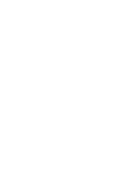

<svg xmlns="http://www.w3.org/2000/svg" viewBox="-20 -670 440 640"><path d="M100 -50Q100 -50 100 -50Q100 -50 100 -50Q100 -50 100 -50Q100 -50 100 -50Q100 -50 100 -50Q100 -50 100 -50Q100 -50 100 -50Q100 -50 100 -50Q100 -50 100 -50Q100 -50 100 -50Q100 -50 100 -50Q100 -50 100 -50ZM100 -150Q100 -150 100 -150Q100 -150 100 -150Q100 -150 100 -150Q100 -150 100 -150Q100 -150 100 -150Q100 -150 100 -150Q100 -150 100 -150Q100 -150 100 -150Q100 -150 100 -150Q100 -150 100 -150Q100 -150 100 -150Q100 -150 100 -150ZM300 -50Q300 -50 300 -50Q300 -50 300 -50Q300 -50 300 -50Q300 -50 300 -50Q300 -50 300 -50Q300 -50 300 -50Q300 -50 300 -50Q300 -50 300 -50Q300 -50 300 -50Q300 -50 300 -50Q300 -50 300 -50Q300 -50 300 -50ZM300 -150Q300 -150 300 -150Q300 -150 300 -150Q300 -150 300 -150Q300 -150 300 -150Q300 -150 300 -150Q300 -150 300 -150Q300 -150 300 -150Q300 -150 300 -150Q300 -150 300 -150Q300 -150 300 -150Q300 -150 300 -150Q300 -150 300 -150ZM300 -250Q300 -250 300 -250Q300 -250 300 -250Q300 -250 300 -250Q300 -250 300 -250Q300 -250 300 -250Q300 -250 300 -250Q300 -250 300 -250Q300 -250 300 -250Q300 -250 300 -250Q300 -250 300 -250Q300 -250 300 -250Q300 -250 300 -250ZM200 -350Q200 -350 200 -350Q200 -350 200 -350Q200 -350 200 -350Q200 -350 200 -350Q200 -350 200 -350Q200 -350 200 -350Q200 -350 200 -350Q200 -350 200 -350Q200 -350 200 -350Q200 -350 200 -350Q200 -350 200 -350Q200 -350 200 -350ZM100 -350Q100 -350 100 -350Q100 -350 100 -350Q100 -350 100 -350Q100 -350 100 -350Q100 -350 100 -350Q100 -350 100 -350Q100 -350 100 -350Q100 -350 100 -350Q100 -350 100 -350Q100 -350 100 -350Q100 -350 100 -350Q100 -350 100 -350ZM200 -150Q200 -150 200 -150Q200 -150 200 -150Q200 -150 200 -150Q200 -150 200 -150Q200 -150 200 -150Q200 -150 200 -150Q200 -150 200 -150Q200 -150 200 -150Q200 -150 200 -150Q200 -150 200 -150Q200 -150 200 -150Q200 -150 200 -150ZM300 -650Q300 -650 300 -650Q300 -650 300 -650Q300 -650 300 -650Q300 -650 300 -650Q300 -650 300 -650Q300 -650 300 -650Q300 -650 300 -650Q300 -650 300 -650Q300 -650 300 -650Q300 -650 300 -650Q300 -650 300 -650Q300 -650 300 -650ZM200 -550Q200 -550 200 -550Q200 -550 200 -550Q200 -550 200 -550Q200 -550 200 -550Q200 -550 200 -550Q200 -550 200 -550Q200 -550 200 -550Q200 -550 200 -550Q200 -550 200 -550Q200 -550 200 -550Q200 -550 200 -550Q200 -550 200 -550Z"/></svg>

Font: TINY 5x3
Style: Regular
Weight: 400
Designer: Jack Halten Fahnestock
Foundry: Velvetyne Type Foundry
Version: Version 1.002